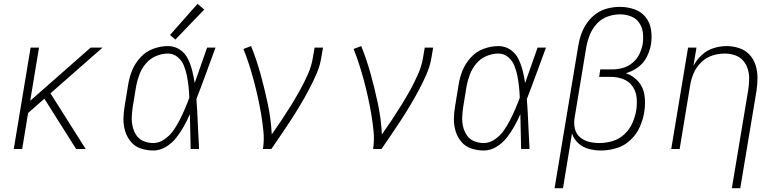

<svg xmlns="http://www.w3.org/2000/svg" viewBox="-20 -779 4072 1004"><path d="M52 0H96L127 -188L212 -263L258 -190L378 0H428L244 -291L516 -530H454L138 -252L184 -530H140Z M782 8Q816 8 847.5 -11Q879 -30 901.5 -58.5Q924 -87 941.5 -118.5Q959 -150 973 -182Q974 -136 975 -91Q976 -46 977 0H1021Q1017 -65 1014.5 -130.5Q1012 -196 1007 -261Q1033 -328 1057.5 -395.5Q1082 -463 1107 -530H1063Q1047 -484 1030.5 -437.5Q1014 -391 998 -345Q993 -378 985 -410Q977 -442 962.5 -471.5Q948 -501 920.5 -519.5Q893 -538 858 -538Q820 -538 781.5 -524Q743 -510 714.5 -479Q686 -448 671 -411Q656 -374 650 -335L632 -225Q626 -192 625.5 -158Q625 -124 634.5 -93Q644 -62 664.5 -37.5Q685 -13 716.5 -2.5Q748 8 782 8ZM782 -31Q756 -31 732 -40.5Q708 -50 694 -70.5Q680 -91 674 -115.5Q668 -140 669 -166.5Q670 -193 674 -219L692 -329Q698 -360 709.5 -390.5Q721 -421 743 -447Q765 -473 796 -486Q827 -499 858 -499Q887 -499 909 -480.5Q931 -462 941.5 -436Q952 -410 957.5 -382Q963 -354 966 -325.5Q969 -297 970 -268Q959 -238 946.5 -209Q934 -180 919.5 -151.5Q905 -123 886.5 -96.5Q868 -70 840 -50.5Q812 -31 782 -31ZM897 -572 1048 -729 1013 -759 869 -596Z M1355 0H1399Q1425 -38 1451 -76Q1477 -114 1502 -152.5Q1527 -191 1550.5 -230.5Q1574 -270 1595.5 -310.5Q1617 -351 1635 -392.5Q1653 -434 1660 -477L1669 -530H1625L1616 -477Q1609 -434 1590.5 -392Q1572 -350 1550 -310Q1528 -270 1503.5 -230.5Q1479 -191 1453.5 -152.5Q1428 -114 1401 -76Q1397 -157 1380.5 -235Q1364 -313 1343 -389.5Q1322 -466 1293 -538L1253 -523Q1269 -483 1282.5 -441Q1296 -399 1307.5 -356Q1319 -313 1328.5 -269.5Q1338 -226 1345.5 -182Q1353 -138 1357.5 -92Q1362 -46 1355 0Z M1931 0H1975Q2001 -38 2027 -76Q2053 -114 2078 -152.5Q2103 -191 2126.5 -230.5Q2150 -270 2171.5 -310.5Q2193 -351 2211 -392.5Q2229 -434 2236 -477L2245 -530H2201L2192 -477Q2185 -434 2166.5 -392Q2148 -350 2126 -310Q2104 -270 2079.5 -230.5Q2055 -191 2029.5 -152.5Q2004 -114 1977 -76Q1973 -157 1956.5 -235Q1940 -313 1919 -389.5Q1898 -466 1869 -538L1829 -523Q1845 -483 1858.5 -441Q1872 -399 1883.5 -356Q1895 -313 1904.5 -269.5Q1914 -226 1921.5 -182Q1929 -138 1933.5 -92Q1938 -46 1931 0Z M2510 8Q2544 8 2575.5 -11Q2607 -30 2629.5 -58.5Q2652 -87 2669.5 -118.5Q2687 -150 2701 -182Q2702 -136 2703 -91Q2704 -46 2705 0H2749Q2745 -65 2742.5 -130.5Q2740 -196 2735 -261Q2761 -328 2785.5 -395.5Q2810 -463 2835 -530H2791Q2775 -484 2758.5 -437.5Q2742 -391 2726 -345Q2721 -378 2713 -410Q2705 -442 2690.5 -471.5Q2676 -501 2648.5 -519.5Q2621 -538 2586 -538Q2548 -538 2509.5 -524Q2471 -510 2442.5 -479Q2414 -448 2399 -411Q2384 -374 2378 -335L2360 -225Q2354 -192 2353.5 -158Q2353 -124 2362.5 -93Q2372 -62 2392.5 -37.5Q2413 -13 2444.5 -2.5Q2476 8 2510 8ZM2510 -31Q2484 -31 2460 -40.5Q2436 -50 2422 -70.5Q2408 -91 2402 -115.5Q2396 -140 2397 -166.5Q2398 -193 2402 -219L2420 -329Q2426 -360 2437.5 -390.5Q2449 -421 2471 -447Q2493 -473 2524 -486Q2555 -499 2586 -499Q2615 -499 2637 -480.5Q2659 -462 2669.5 -436Q2680 -410 2685.5 -382Q2691 -354 2694 -325.5Q2697 -297 2698 -268Q2687 -238 2674.5 -209Q2662 -180 2647.5 -151.5Q2633 -123 2614.5 -96.5Q2596 -70 2568 -50.5Q2540 -31 2510 -31Z M2880 205H2924L2971 -81Q2981 -51 3004 -30Q3027 -9 3058.5 -0.5Q3090 8 3122 8Q3162 8 3203 -4Q3244 -16 3276.5 -46.5Q3309 -77 3326 -116Q3343 -155 3349 -194Q3356 -237 3350.5 -279Q3345 -321 3318.5 -352Q3292 -383 3253 -396Q3287 -406 3316.5 -427.5Q3346 -449 3362 -481Q3378 -513 3384 -546Q3390 -585 3384.5 -623Q3379 -661 3356 -689.5Q3333 -718 3297 -730.5Q3261 -743 3222 -743Q3191 -743 3159 -735.5Q3127 -728 3099 -708.5Q3071 -689 3051 -661Q3031 -633 3020 -602.5Q3009 -572 3004 -540ZM3115 -31Q3086 -31 3060 -37.5Q3034 -44 3013.5 -61Q2993 -78 2986.5 -105Q2980 -132 2984 -159L3046 -534Q3052 -566 3064.5 -597.5Q3077 -629 3101 -655Q3125 -681 3157.5 -692.5Q3190 -704 3222 -704Q3251 -704 3278 -694Q3305 -684 3321.5 -661Q3338 -638 3341.5 -609Q3345 -580 3341 -550Q3336 -523 3323.5 -496.5Q3311 -470 3287.5 -450.5Q3264 -431 3236 -423.5Q3208 -416 3181 -416H3119L3113 -377H3174Q3208 -377 3238.5 -365.5Q3269 -354 3287.5 -327.5Q3306 -301 3309 -268Q3312 -235 3307 -201Q3301 -168 3286.5 -135Q3272 -102 3244.5 -76.5Q3217 -51 3182.5 -41Q3148 -31 3115 -31Z M3807 205H3851L3936 -305Q3941 -339 3941 -373Q3941 -407 3931 -438.5Q3921 -470 3899 -493.5Q3877 -517 3845 -527.5Q3813 -538 3780 -538Q3746 -538 3712 -527.5Q3678 -517 3650.5 -492Q3623 -467 3606 -435L3622 -530H3578L3490 0H3534L3589 -333Q3594 -365 3607.5 -396.5Q3621 -428 3646.5 -453Q3672 -478 3704.5 -488.5Q3737 -499 3770 -499Q3770 -499 3770 -499Q3770 -499 3770 -499Q3797 -499 3822.5 -490.5Q3848 -482 3865 -463Q3882 -444 3890 -418.5Q3898 -393 3897.5 -366Q3897 -339 3893 -311Z"/></svg>

Font: Iosevka Sparkle Extralight
Style: Italic
Weight: 200
Italic angle: -9°
Designer: Belleve Invis
Foundry: Belleve Invis
Version: Version 4.5.0; ttfautohint (v1.8.3)